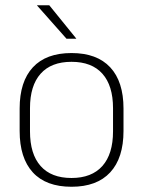

<svg xmlns="http://www.w3.org/2000/svg" viewBox="-20 -701 546 733"><path d="M253 12Q155.5 12 105.2 -43Q55 -98 55 -201V-286.5Q55 -389.5 105.5 -444Q156 -498.5 253 -498.5Q350 -498.5 400.8 -444Q451.5 -389.5 451.5 -286.5V-201Q451.5 -98 400.8 -43Q350 12 253 12ZM253 -21.5Q330 -21.5 370.8 -67.2Q411.5 -113 411.5 -199.5V-288Q411.5 -374 371 -419.5Q330.5 -465 253 -465Q175.5 -465 135 -419.5Q94.5 -374 94.5 -288V-199.5Q94.5 -113 135 -67.2Q175.5 -21.5 253 -21.5ZM121.5 -681H168L271 -554V-553H234L121.5 -680Z"/></svg>

Font: Anek Devanagari Medium ExtraLight
Style: Regular
Weight: 250
Version: Version 1.003